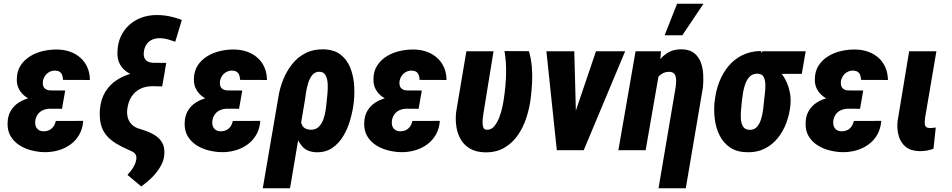

<svg xmlns="http://www.w3.org/2000/svg" viewBox="-20 -802 5083 1025"><path d="M207 -287.6 322.3 -287.1 311 -221.2 244.6 -221.7Q224.6 -220.7 208.7 -213.6Q192.9 -206.5 182.4 -192.6Q171.9 -178.7 168.5 -158.7Q167 -146.5 168.7 -136.2Q170.4 -126 176 -118.2Q181.6 -110.4 190.7 -105.7Q199.7 -101.1 212.4 -101.1Q230 -101.1 243.4 -107.7Q256.8 -114.3 265.6 -127Q274.4 -139.6 277.8 -156.2L424.3 -156.7Q421.4 -115.2 403.3 -83.5Q385.3 -51.8 356 -30.5Q326.7 -9.3 290.3 1Q253.9 11.2 214.8 10.3Q180.2 9.3 145 0Q109.9 -9.3 81.3 -28.3Q52.7 -47.4 35.9 -76.4Q19 -105.5 20.5 -146Q21.5 -184.1 37.8 -211.2Q54.2 -238.3 81.1 -255.1Q107.9 -272 140.6 -279.8Q173.3 -287.6 207 -287.6ZM316.4 -252 218.3 -252.9Q190.9 -253.4 164.3 -262Q137.7 -270.5 116 -286.4Q94.2 -302.2 81.5 -325.7Q68.8 -349.1 69.8 -379.9Q70.3 -422.4 90.3 -452.9Q110.4 -483.4 142.6 -502.7Q174.8 -522 213.1 -530.3Q251.5 -538.6 288.6 -537.6Q325.2 -536.6 356.2 -525.1Q387.2 -513.7 410.4 -492.7Q433.6 -471.7 446.5 -442.1Q459.5 -412.6 460 -375L316.4 -375.5Q315.9 -390.1 311.8 -401.4Q307.6 -412.6 298.3 -418.7Q289.1 -424.8 272.5 -425.3Q255.9 -424.8 242.4 -417.2Q229 -409.7 220.2 -396.5Q211.4 -383.3 209 -367.2Q208 -356.9 209.5 -348.1Q210.9 -339.4 215.8 -333.3Q220.7 -327.1 228.3 -323.7Q235.8 -320.3 246.6 -319.3L328.1 -318.8Z M950.7 -695.3 915.5 -579.1Q901.4 -584 887.9 -588.4Q874.5 -592.8 860.1 -595.5Q845.7 -598.1 830.6 -598.1Q808.6 -598.1 791.3 -589.8Q773.9 -581.5 762.9 -566.2Q752 -550.8 748.5 -528.8Q746.1 -514.6 748 -503.4Q750 -492.2 756.1 -484.1Q762.2 -476.1 772.2 -471.9Q782.2 -467.8 796.9 -466.8L867.7 -466.3L852.1 -380.9L795.9 -381.3Q761.2 -381.8 727.1 -389.4Q692.9 -397 665 -413.3Q637.2 -429.7 621.1 -457.3Q605 -484.9 606.9 -525.9Q608.4 -571.3 625 -607.4Q641.6 -643.6 670.7 -669.4Q699.7 -695.3 737.5 -708.7Q775.4 -722.2 819.3 -721.7Q842.8 -721.7 864.7 -718.5Q886.7 -715.3 908 -709.5Q929.2 -703.6 950.7 -695.3ZM791 -423.8 860.4 -423.3 845.7 -340.8 794.4 -341.8Q756.3 -341.8 728 -327.4Q699.7 -313 682.1 -285.9Q664.6 -258.8 659.7 -221.2Q656.7 -198.7 661.1 -178.7Q665.5 -158.7 678.5 -142.8Q691.4 -127 712.9 -118.2L748 -106.9Q779.3 -96.7 804.9 -81.3Q830.6 -65.9 845 -42Q859.4 -18.1 857.4 18.6Q856 54.7 836.4 87.4Q816.9 120.1 789.6 147Q762.2 173.8 733.9 193.4L660.6 131.8Q670.9 120.6 680.9 107.4Q690.9 94.2 698 79.6Q705.1 64.9 707.5 49.3Q709 39.6 707.3 31.7Q705.6 23.9 700.4 17.8Q695.3 11.7 686.5 7.3L665.5 -2.4Q627 -19 596.9 -37.8Q566.9 -56.6 547.4 -80.3Q527.8 -104 519 -137Q510.3 -169.9 513.2 -215.3Q517.6 -271.5 542 -311.3Q566.4 -351.1 605.5 -376Q644.5 -400.9 692.6 -412.4Q740.7 -423.8 791 -423.8Z M1152.3 -287.6 1267.6 -287.1 1256.3 -221.2 1189.9 -221.7Q1169.9 -220.7 1154.1 -213.6Q1138.2 -206.5 1127.7 -192.6Q1117.2 -178.7 1113.8 -158.7Q1112.3 -146.5 1114 -136.2Q1115.7 -126 1121.3 -118.2Q1127 -110.4 1136 -105.7Q1145 -101.1 1157.7 -101.1Q1175.3 -101.1 1188.7 -107.7Q1202.1 -114.3 1210.9 -127Q1219.7 -139.6 1223.1 -156.2L1369.6 -156.7Q1366.7 -115.2 1348.6 -83.5Q1330.6 -51.8 1301.3 -30.5Q1272 -9.3 1235.6 1Q1199.2 11.2 1160.2 10.3Q1125.5 9.3 1090.3 0Q1055.2 -9.3 1026.6 -28.3Q998 -47.4 981.2 -76.4Q964.4 -105.5 965.8 -146Q966.8 -184.1 983.2 -211.2Q999.5 -238.3 1026.4 -255.1Q1053.2 -272 1085.9 -279.8Q1118.7 -287.6 1152.3 -287.6ZM1261.7 -252 1163.6 -252.9Q1136.2 -253.4 1109.6 -262Q1083 -270.5 1061.3 -286.4Q1039.6 -302.2 1026.9 -325.7Q1014.2 -349.1 1015.1 -379.9Q1015.6 -422.4 1035.6 -452.9Q1055.7 -483.4 1087.9 -502.7Q1120.1 -522 1158.4 -530.3Q1196.8 -538.6 1233.9 -537.6Q1270.5 -536.6 1301.5 -525.1Q1332.5 -513.7 1355.7 -492.7Q1378.9 -471.7 1391.8 -442.1Q1404.8 -412.6 1405.3 -375L1261.7 -375.5Q1261.2 -390.1 1257.1 -401.4Q1252.9 -412.6 1243.7 -418.7Q1234.4 -424.8 1217.8 -425.3Q1201.2 -424.8 1187.7 -417.2Q1174.3 -409.7 1165.5 -396.5Q1156.7 -383.3 1154.3 -367.2Q1153.3 -356.9 1154.8 -348.1Q1156.2 -339.4 1161.1 -333.3Q1166 -327.1 1173.6 -323.7Q1181.2 -320.3 1191.9 -319.3L1273.4 -318.8Z M1382.8 203.1 1465.8 -281.7Q1473.1 -330.1 1491.7 -376.5Q1510.3 -422.9 1540 -460.2Q1569.8 -497.6 1611.8 -518.8Q1653.8 -540 1708.5 -538.6Q1763.2 -537.1 1797.4 -511Q1831.5 -484.9 1848.6 -443.6Q1865.7 -402.3 1869.9 -354.7Q1874 -307.1 1869.1 -262.7L1868.2 -252.4Q1863.3 -210.9 1850.3 -164.6Q1837.4 -118.2 1814 -77.9Q1790.5 -37.6 1754.2 -12.5Q1717.8 12.7 1666.5 10.7Q1620.6 8.8 1595.2 -18.6Q1569.8 -45.9 1558.6 -86.9Q1547.4 -127.9 1544.7 -171.4Q1542 -214.8 1541 -247.6Q1548.3 -244.6 1555.7 -241.2Q1563 -237.8 1570.6 -235.1Q1578.1 -232.4 1585.9 -229.5Q1582 -206.1 1582.5 -178.5Q1583 -150.9 1595 -130.6Q1606.9 -110.4 1638.7 -109.4Q1664.6 -108.9 1680.4 -123.8Q1696.3 -138.7 1705.1 -161.9Q1713.9 -185.1 1717.8 -209.5Q1721.7 -233.9 1723.1 -252.4L1724.1 -262.7Q1725.6 -275.4 1728 -300.8Q1730.5 -326.2 1729.5 -352.8Q1728.5 -379.4 1719 -398.7Q1709.5 -418 1686.5 -418.9Q1662.6 -419.4 1648.2 -402.6Q1633.8 -385.7 1625.7 -360.1Q1617.7 -334.5 1613.8 -308.8Q1609.9 -283.2 1607.9 -267.6L1528.3 203.1Z M2110.8 -287.6 2226.1 -287.1 2214.8 -221.2 2148.4 -221.7Q2128.4 -220.7 2112.5 -213.6Q2096.7 -206.5 2086.2 -192.6Q2075.7 -178.7 2072.3 -158.7Q2070.8 -146.5 2072.5 -136.2Q2074.2 -126 2079.8 -118.2Q2085.4 -110.4 2094.5 -105.7Q2103.5 -101.1 2116.2 -101.1Q2133.8 -101.1 2147.2 -107.7Q2160.6 -114.3 2169.4 -127Q2178.2 -139.6 2181.6 -156.2L2328.1 -156.7Q2325.2 -115.2 2307.1 -83.5Q2289.1 -51.8 2259.8 -30.5Q2230.5 -9.3 2194.1 1Q2157.7 11.2 2118.7 10.3Q2084 9.3 2048.8 0Q2013.7 -9.3 1985.1 -28.3Q1956.5 -47.4 1939.7 -76.4Q1922.9 -105.5 1924.3 -146Q1925.3 -184.1 1941.7 -211.2Q1958 -238.3 1984.9 -255.1Q2011.7 -272 2044.4 -279.8Q2077.1 -287.6 2110.8 -287.6ZM2220.2 -252 2122.1 -252.9Q2094.7 -253.4 2068.1 -262Q2041.5 -270.5 2019.8 -286.4Q1998 -302.2 1985.4 -325.7Q1972.7 -349.1 1973.6 -379.9Q1974.1 -422.4 1994.1 -452.9Q2014.2 -483.4 2046.4 -502.7Q2078.6 -522 2116.9 -530.3Q2155.3 -538.6 2192.4 -537.6Q2229 -536.6 2260 -525.1Q2291 -513.7 2314.2 -492.7Q2337.4 -471.7 2350.3 -442.1Q2363.3 -412.6 2363.8 -375L2220.2 -375.5Q2219.7 -390.1 2215.6 -401.4Q2211.4 -412.6 2202.1 -418.7Q2192.9 -424.8 2176.3 -425.3Q2159.7 -424.8 2146.2 -417.2Q2132.8 -409.7 2124 -396.5Q2115.2 -383.3 2112.8 -367.2Q2111.8 -356.9 2113.3 -348.1Q2114.7 -339.4 2119.6 -333.3Q2124.5 -327.1 2132.1 -323.7Q2139.6 -320.3 2150.4 -319.3L2231.9 -318.8Z M2469.7 -528.3H2614.7L2561.5 -200.7Q2561 -195.3 2558.8 -181.2Q2556.6 -167 2556.2 -150.9Q2555.7 -134.8 2559.8 -122.8Q2564 -110.8 2575.7 -109.4Q2601.1 -107.4 2617.9 -127.2Q2634.8 -147 2645.8 -176.3Q2656.7 -205.6 2662.6 -234.1Q2668.5 -262.7 2670.4 -278.8Q2679.7 -340.8 2681.6 -404.3Q2683.6 -467.8 2673.3 -529.3L2803.7 -528.8Q2815.4 -488.8 2819.1 -446.5Q2822.8 -404.3 2820.6 -362.3Q2818.4 -320.3 2813.5 -278.8Q2807.1 -226.6 2790.5 -174.8Q2773.9 -123 2744.6 -80.6Q2715.3 -38.1 2671.6 -12.7Q2627.9 12.7 2566.9 11.2Q2521 9.8 2490 -8.1Q2459 -25.9 2440.9 -55.9Q2422.9 -85.9 2416.7 -123.5Q2410.6 -161.1 2415 -202.6Z M3021.5 -114.7 3161.6 -528.3H3317.4L3096.2 0H3004.4ZM3045.9 -528.3 3057.1 -101.6 3041 0H2952.6L2897 -528.3Z M3497.6 -407.2 3426.8 0H3281.2L3373 -528.3H3508.8ZM3447.8 -282.2 3423.8 -281.7Q3428.7 -320.8 3442.1 -366Q3455.6 -411.1 3478.8 -450.9Q3502 -490.7 3537.1 -515.4Q3572.3 -540 3621.6 -538.6Q3662.1 -537.6 3686 -518.3Q3710 -499 3721.2 -469Q3732.4 -439 3734.1 -404.5Q3735.8 -370.1 3732.9 -337.4L3641.1 203.1H3495.6L3587.4 -338.9Q3588.4 -349.1 3589.4 -362.5Q3590.3 -376 3588.1 -388.4Q3585.9 -400.9 3578.4 -409.2Q3570.8 -417.5 3555.2 -418.5Q3529.3 -419.4 3510.7 -406.2Q3492.2 -393.1 3479.5 -371.6Q3466.8 -350.1 3459.5 -326.4Q3452.1 -302.7 3447.8 -282.2ZM3528.3 -613.8 3594.7 -782.2H3735.8L3622.6 -613.8Z M3794.4 -255.4 3795.9 -265.6Q3801.8 -317.9 3819.8 -364.5Q3837.9 -411.1 3868.2 -448Q3898.4 -484.9 3941.4 -506.6Q3984.4 -528.3 4040.5 -529.8Q4054.2 -514.6 4061.8 -499.5Q4069.3 -484.4 4079.3 -470.5Q4089.4 -456.5 4107.9 -446.3Q4140.6 -428.2 4161.9 -395.5Q4183.1 -362.8 4193.1 -324.2Q4203.1 -285.6 4200.2 -250.5L4199.7 -239.7Q4194.8 -191.9 4178 -146.5Q4161.1 -101.1 4132.3 -65.2Q4103.5 -29.3 4062.3 -8.5Q4021 12.2 3968.3 10.7Q3913.6 9.8 3877.9 -14.4Q3842.3 -38.6 3822.5 -77.4Q3802.7 -116.2 3796.4 -162.8Q3790 -209.5 3794.4 -255.4ZM3940.9 -266.1 3939.9 -255.9Q3939 -241.7 3936.3 -217.5Q3933.6 -193.4 3935.1 -168.7Q3936.5 -144 3946.5 -127Q3956.5 -109.9 3980.5 -108.9Q4005.9 -107.9 4020.8 -124.5Q4035.6 -141.1 4043.2 -166.5Q4050.8 -191.9 4054 -217.5Q4057.1 -243.2 4058.6 -259.8L4059.6 -270Q4060.5 -282.2 4063.5 -304.7Q4066.4 -327.1 4065.9 -350.6Q4065.4 -374 4056.9 -390.9Q4048.3 -407.7 4026.4 -408.7Q4000.5 -409.7 3984.6 -395Q3968.8 -380.4 3960 -357.2Q3951.2 -334 3947 -309.3Q3942.9 -284.7 3940.9 -266.1ZM4281.2 -528.3 4260.3 -407.7H4028.3L4049.3 -528.3Z M4467.3 -287.6 4582.5 -287.1 4571.3 -221.2 4504.9 -221.7Q4484.9 -220.7 4469 -213.6Q4453.1 -206.5 4442.6 -192.6Q4432.1 -178.7 4428.7 -158.7Q4427.2 -146.5 4429 -136.2Q4430.7 -126 4436.3 -118.2Q4441.9 -110.4 4450.9 -105.7Q4460 -101.1 4472.7 -101.1Q4490.2 -101.1 4503.7 -107.7Q4517.1 -114.3 4525.9 -127Q4534.7 -139.6 4538.1 -156.2L4684.6 -156.7Q4681.6 -115.2 4663.6 -83.5Q4645.5 -51.8 4616.2 -30.5Q4586.9 -9.3 4550.5 1Q4514.2 11.2 4475.1 10.3Q4440.4 9.3 4405.3 0Q4370.1 -9.3 4341.6 -28.3Q4313 -47.4 4296.1 -76.4Q4279.3 -105.5 4280.8 -146Q4281.7 -184.1 4298.1 -211.2Q4314.5 -238.3 4341.3 -255.1Q4368.2 -272 4400.9 -279.8Q4433.6 -287.6 4467.3 -287.6ZM4576.7 -252 4478.5 -252.9Q4451.2 -253.4 4424.6 -262Q4397.9 -270.5 4376.2 -286.4Q4354.5 -302.2 4341.8 -325.7Q4329.1 -349.1 4330.1 -379.9Q4330.6 -422.4 4350.6 -452.9Q4370.6 -483.4 4402.8 -502.7Q4435.1 -522 4473.4 -530.3Q4511.7 -538.6 4548.8 -537.6Q4585.4 -536.6 4616.5 -525.1Q4647.5 -513.7 4670.7 -492.7Q4693.8 -471.7 4706.8 -442.1Q4719.7 -412.6 4720.2 -375L4576.7 -375.5Q4576.2 -390.1 4572 -401.4Q4567.9 -412.6 4558.6 -418.7Q4549.3 -424.8 4532.7 -425.3Q4516.1 -424.8 4502.7 -417.2Q4489.3 -409.7 4480.5 -396.5Q4471.7 -383.3 4469.2 -367.2Q4468.3 -356.9 4469.7 -348.1Q4471.2 -339.4 4476.1 -333.3Q4481 -327.1 4488.5 -323.7Q4496.1 -320.3 4506.8 -319.3L4588.4 -318.8Z M4833.5 -528.3H4979L4918 -169.9Q4916.5 -157.7 4916.5 -146.2Q4916.5 -134.8 4921.9 -127Q4927.2 -119.1 4942.9 -118.7Q4951.2 -118.2 4959.2 -119.4Q4967.3 -120.6 4975.6 -121.1L4963.4 -7.8Q4945.8 -1 4927 2Q4908.2 4.9 4889.2 4.9Q4842.8 3.9 4815.7 -17.8Q4788.6 -39.6 4778.1 -75.4Q4767.6 -111.3 4771.5 -153.3Z"/></svg>

Font: Roboto Condensed ExtraBold
Style: Italic
Weight: 800
Italic angle: -12°
Designer: Christian Robertson
Foundry: Google
Version: Version 3.008; 2023